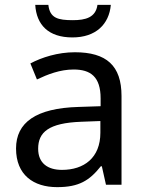

<svg xmlns="http://www.w3.org/2000/svg" viewBox="-20 -760 601 790"><path d="M436 -740H381C374 -688 332 -677 280 -677C219 -677 185 -685 179 -740H125C130 -658 179 -606 278 -606C374 -606 429 -660 436 -740ZM288 -545C218 -545 152 -524 105 -499L132 -433C176 -454 227 -474 283 -474C353 -474 394 -444 394 -355V-323L303 -320C128 -315 46 -256 46 -149C46 -40 118 10 215 10C305 10 348 -17 395 -76H399L416 0H480V-365C480 -490 418 -545 288 -545ZM314 -259 393 -262V-214C393 -110 325 -61 235 -61C177 -61 137 -88 137 -148C137 -216 180 -254 314 -259Z"/></svg>

Font: Noto Sans Gurmukhi UI
Style: Regular
Weight: 400
Designer: Jelle Bosma - Monotype Design Team
Foundry: Monotype Imaging Inc.
Version: Version 2.004